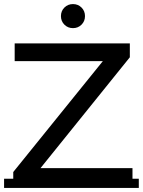

<svg xmlns="http://www.w3.org/2000/svg" viewBox="-22 -913 701 942"><path d="M43 -1V-69L514 -652L525 -613H50V-700H615V-632L146 -50L134 -88H628V-1ZM-2 -36H659V9H-2ZM336 -775Q311 -775 294 -792Q277 -809 277 -834Q277 -859 294 -876Q311 -893 336 -893Q361 -893 378 -876Q395 -859 395 -834Q395 -809 378 -792Q361 -775 336 -775Z"/></svg>

Font: Montserrat Underline Thin Medium
Style: Regular
Weight: 500
Version: Version 9.000